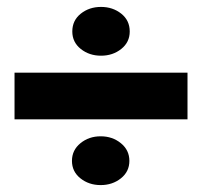

<svg xmlns="http://www.w3.org/2000/svg" viewBox="-20 -585 584 555"><path d="M189 -494Q189 -526 213.5 -545.5Q238 -565 272 -565Q306 -565 330.5 -545.5Q355 -526 355 -494Q355 -463 330.5 -443.5Q306 -424 272 -424Q238 -424 213.5 -443.5Q189 -463 189 -494ZM22 -375H522V-240H22ZM188 -120Q188 -151 212.5 -171Q237 -191 271 -191Q305 -191 329.5 -171Q354 -151 354 -120Q354 -89 329.5 -69.5Q305 -50 271 -50Q237 -50 212.5 -69.5Q188 -89 188 -120Z"/></svg>

Font: Farro
Style: Bold
Weight: 700
Designer: Aceler Chua
Foundry: Grayscale Limited
Version: Version 1.101